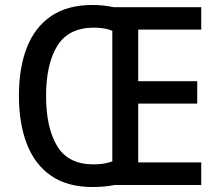

<svg xmlns="http://www.w3.org/2000/svg" viewBox="-20 -743 883 771"><path d="M351 -723Q397 -723 437 -714H788V-624H535V-417H772V-327H535V-91H788V0H440Q420 4 397.5 6Q375 8 352 8Q251 8 185.5 -37Q120 -82 88 -164.5Q56 -247 56 -359Q56 -471 88 -552.5Q120 -634 185.5 -678.5Q251 -723 351 -723ZM355 -632Q254 -631 209.5 -558Q165 -485 165 -358Q165 -230 209.5 -156.5Q254 -83 355 -83Q400 -83 431 -95V-619Q416 -626 396 -629Q376 -632 355 -632Z"/></svg>

Font: Noto Sans Kannada SemiCondensed Medium
Style: Regular
Weight: 500
Width: 4
Designer: Jelle Bosma - Monotype Design Team
Foundry: Monotype Imaging Inc.
Version: Version 2.005; ttfautohint (v1.8.4.7-5d5b)